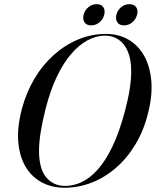

<svg xmlns="http://www.w3.org/2000/svg" viewBox="-20 -870 731 900"><path d="M476.5 -711Q535 -711 580.8 -685Q626.5 -659 654.5 -610.5Q682.5 -562 689 -494Q695.5 -426 674.5 -342Q654.5 -259 615.2 -193.8Q576 -128.5 523.2 -83Q470.5 -37.5 409.2 -13.8Q348 10 282.5 10Q223 10 175.8 -15.2Q128.5 -40.5 99.8 -88.8Q71 -137 65.5 -206.8Q60 -276.5 84 -364.5Q104.5 -439.5 142.5 -503Q180.5 -566.5 232.8 -613Q285 -659.5 347 -685.2Q409 -711 476.5 -711ZM286 1.5Q325 1.5 363.5 -16.8Q402 -35 438.2 -75.5Q474.5 -116 506.8 -182.8Q539 -249.5 565 -346.5Q580.5 -405 587.8 -451.2Q595 -497.5 595 -533Q595.5 -590.5 579.5 -628Q563.5 -665.5 536 -684.2Q508.5 -703 474 -703Q432.5 -703.5 391.2 -681.5Q350 -659.5 313 -616.2Q276 -573 245.2 -508Q214.5 -443 193 -357Q177.5 -295 170.2 -247.8Q163 -200.5 163 -165Q162.5 -80.5 196 -39.5Q229.5 1.5 286 1.5ZM407.5 -751Q386 -751 376.2 -765.2Q366.5 -779.5 372 -801Q377.5 -822.5 394.5 -836.5Q411.5 -850.5 433 -850.5Q454.5 -850.5 464.2 -836.5Q474 -822.5 468.5 -800.5Q463 -779.5 446 -765.2Q429 -751 407.5 -751ZM561 -751Q540 -751 530.2 -765.2Q520.5 -779.5 525.5 -801Q531 -822.5 548.2 -836.5Q565.5 -850.5 586.5 -850.5Q608.5 -850.5 618.2 -836.5Q628 -822.5 622.5 -801Q617 -779.5 600 -765.2Q583 -751 561 -751Z"/></svg>

Font: Fraunces 120pt
Style: Italic
Weight: 400
Italic angle: -16°
Version: Version 1.000;[b76b70a41]